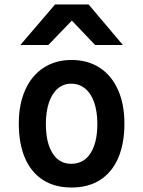

<svg xmlns="http://www.w3.org/2000/svg" viewBox="-20 -828 640 858"><path d="M64 -276Q64 -362.5 93 -426.8Q122 -491 175.2 -525.5Q228.5 -560 300 -560Q371.5 -560 424.8 -525.8Q478 -491.5 507 -427.2Q536 -363 536 -276Q536 -187.5 508.8 -123.2Q481.5 -59 428.5 -24.5Q375.5 10 300 10Q224.5 10 171.5 -24.2Q118.5 -58.5 91.2 -122.8Q64 -187 64 -276ZM415 -274Q415 -329 401 -369.8Q387 -410.5 360.5 -432.2Q334 -454 298 -454Q263.5 -454 238 -432.2Q212.5 -410.5 198.8 -369.8Q185 -329 185 -274Q185 -190.5 214.8 -143.2Q244.5 -96 298 -96Q354 -96 384.5 -143.2Q415 -190.5 415 -274ZM196 -627H71L226 -808H376L529 -627H405L301 -736Z"/></svg>

Font: JuliaMono Latin
Style: Bold
Weight: 700
Monospace: yes
Designer: cormullion
Foundry: corm
Version: Version 0.038; ttfautohint (v1.8)